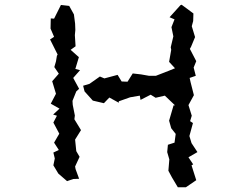

<svg xmlns="http://www.w3.org/2000/svg" viewBox="-20 -751 1040 813"><path d="M678 -346 721 -305H715L696 -240L705 -208L724 -184L719 -147L691 -138L688 -107L697 -76L693 -28L708 0L733 42H767L811 12L791 -51L798 -55L778 -85L816 -107L791 -145L782 -175L797 -230L785 -238L792 -261L778 -306L801 -348L787 -403L783 -421L809 -430L800 -465L811 -492L784 -544L789 -553L806 -594L792 -640L798 -662L799 -694L749 -731L744 -729L698 -678L719 -669L706 -636L714 -597L703 -551L705 -540L696 -489L721 -462L694 -451L640 -430H611L577 -436L542 -440L520 -405L495 -406L478 -434L422 -419L403 -427L359 -396L332 -388L338 -364L373 -325L420 -314L443 -338L483 -316V-322L531 -339L572 -346L575 -328L618 -350L639 -337ZM192 -584 224 -520 221 -515 217 -491 210 -467 229 -439 201 -407 217 -354 195 -312 232 -291 205 -266 221 -261 206 -232 231 -185 209 -147 229 -116 206 -105 212 -80 206 -51 227 -16 264 16 290 7 315 6 300 -35 298 -46 317 -87 303 -111 298 -160 323 -200 295 -246 297 -262 288 -307 287 -324 303 -364 315 -375 290 -421 319 -454 299 -459 314 -509 279 -540 300 -555 297 -602 299 -624 298 -651 293 -690 273 -726 238 -730 209 -672 195 -673 194 -630 209 -595Z"/></svg>

Font: チョークS
Style: Regular
Weight: 400
Designer: [Stick] Fontworks Inc.
Foundry: [Stick] Fontworks Inc.
Version: Version 1.200;FEAKit 1.0